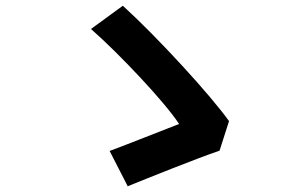

<svg xmlns="http://www.w3.org/2000/svg" viewBox="-20 -684 1040 669"><path d="M745 -159 778 -262C714 -352 531 -552 408 -664L297 -583C393 -499 554 -329 604 -252C547 -230 424 -181 362 -158L425 -35C499 -65 663 -131 745 -159Z"/></svg>

Font: Source Han Sans SC Bold
Style: Regular
Weight: 700
Designer: Ryoko NISHIZUKA (kana & ideographs); Paul D. Hunt (Latin, Greek & Cyrillic); Wenlong ZHANG (bopomofo); Sandoll Communica
Foundry: Adobe Systems Incorporated
Version: Version 1.001;PS 1.001;hotconv 1.0.78;makeotf.lib2.5.61930